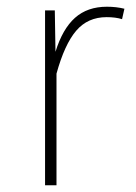

<svg xmlns="http://www.w3.org/2000/svg" viewBox="-20 -551 404 571"><path d="M350 -525 343 -494Q324 -500 297 -500Q241 -500 206.5 -459.5Q172 -419 148 -332V0H114V-520H143L145 -397Q166 -465 203 -498Q240 -531 298 -531Q326 -531 350 -525Z"/></svg>

Font: FiraGO UltraLight
Style: Regular
Weight: 200
Designer: bBox Type
Foundry: bBox Type GmbH
Version: Version 1.001